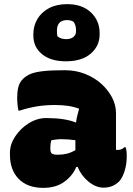

<svg xmlns="http://www.w3.org/2000/svg" viewBox="-20 -897 640 927"><path d="M540 -351V-174Q542 -173 549 -173Q566 -173 581 -186H587Q589 -180 590.5 -169Q592 -158 592 -144Q592 -104 581.5 -71Q571 -38 556 -22Q539 -5 520 2Q501 9 480 9Q443 9 407.5 -20Q372 -49 355 -91H348Q332 -50 291.5 -20Q251 10 189 10Q113 10 70.5 -33Q28 -76 28 -151V-160Q28 -200 53.5 -238.5Q79 -277 119 -302Q159 -327 203 -327Q249 -327 285 -321.5Q321 -316 347 -305Q349 -321 353 -338Q357 -355 362 -372Q336 -382 307 -386Q278 -390 245 -390Q199 -390 159 -383.5Q119 -377 75 -363H69Q63 -393 63 -426Q63 -454 68.5 -476.5Q74 -499 90 -515Q106 -531 127.5 -540Q149 -549 188 -553.5Q227 -558 293 -558Q345 -558 390 -540.5Q435 -523 468.5 -493Q502 -463 521 -426.5Q540 -390 540 -351ZM223 -180Q223 -162 230 -156Q237 -150 259 -150Q283 -150 303 -155Q323 -160 344 -172V-220Q310 -225 277 -225Q264 -225 251.5 -223.5Q239 -222 228 -220Q225 -210 224 -201.5Q223 -193 223 -182ZM304 -877Q377 -877 419 -837Q461 -797 461 -738V-731Q461 -675 418 -638Q375 -601 298 -601Q225 -601 183 -635.5Q141 -670 141 -725V-732Q141 -772 160.5 -805Q180 -838 216.5 -857.5Q253 -877 304 -877ZM304 -800Q255 -800 255 -749V-742Q255 -737 255.5 -732Q256 -727 257 -722Q267 -714 277.5 -711Q288 -708 299 -708Q322 -708 334.5 -718.5Q347 -729 347 -745V-752Q347 -776 335 -792Q322 -800 304 -800Z"/></svg>

Font: Recursive Sn Csl St Blk
Style: Regular
Weight: 900
Version: Version 1.079;hotconv 1.0.112;makeotfexe 2.5.65598; ttfautoh